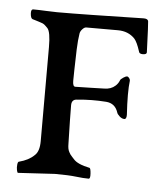

<svg xmlns="http://www.w3.org/2000/svg" viewBox="-41 -489 461 531"><g transform="rotate(5 189.5 -224.0)"><path d="M224 3Q209 3 188.5 0.5Q168 -2 130 -2L28 4Q26 4 24.5 -3.5Q23 -11 24 -19Q25 -27 28 -27Q55 -34 70 -49Q83 -60 83 -89V-350Q83 -392 74 -402Q71 -405 69 -407Q67 -409 64.5 -411Q62 -413 60.5 -413.5Q59 -414 55 -415.5Q51 -417 49 -417.5Q47 -418 41 -420Q35 -422 31 -423Q26 -425 25 -437.5Q24 -450 31 -450Q46 -450 65 -449Q84 -448 97 -448Q138 -448 194 -449Q250 -450 290.5 -451Q331 -452 337 -452Q349 -452 350 -445Q351 -441 354 -359Q354 -353 343 -353Q333 -353 332 -360Q324 -385 316 -394Q298 -413 269 -413H181Q176 -413 170.5 -407Q165 -401 164 -395Q161 -377 160 -350Q158 -282 158 -263Q158 -247 165 -247Q181 -247 210 -248Q239 -249 245 -249Q264 -249 276 -260Q283 -266 287 -276Q288 -279 295 -283.5Q302 -288 305 -288Q308 -288 311 -284.5Q314 -281 314 -277Q310 -245 314 -182Q314 -170 308 -170Q301 -170 294.5 -176Q288 -182 287 -186Q279 -211 254 -213Q213 -216 174 -212Q158 -212 158 -195Q158 -167 160 -89Q160 -81 161 -75.5Q162 -70 164.5 -65.5Q167 -61 168 -59.5Q169 -58 173.5 -53Q178 -48 179 -47Q190 -34 224 -27Q227 -26 228 -11.5Q229 3 224 3Z"/></g></svg>

Font: EB Garamond
Style: SC
Weight: 400
Version: Version 000.010